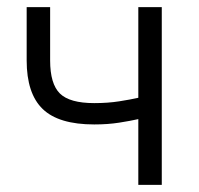

<svg xmlns="http://www.w3.org/2000/svg" viewBox="-20 -520 560 540"><path d="M369 -185Q347 -180 315 -175Q283 -170 245 -170Q145 -170 100 -213.5Q55 -257 55 -350V-500H121V-350Q121 -284 148.5 -257Q176 -230 245 -230Q283 -230 315 -235Q347 -240 369 -245V-500H435V0H369Z"/></svg>

Font: Retni Sans
Style: Regular
Weight: 400
Designer: Vitaly Kuzmin
Foundry: ParaType Ltd.
Version: Version 1.00;March 2, 2019;FontCreator 11.5.0.2425 64-bit; t